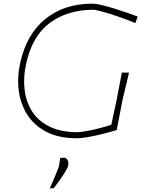

<svg xmlns="http://www.w3.org/2000/svg" viewBox="-20 -745 778 1047"><path d="M398.5 9Q303 9 236.2 -24.5Q169.5 -58 131.5 -115.5Q93.5 -173 83 -246.2Q72.5 -319.5 89.5 -399Q123.5 -557.5 226.8 -641.2Q330 -725 483.5 -725Q502.5 -725 534.2 -717.5Q566 -710 602.5 -698.8Q639 -687.5 673 -675.5Q707 -663.5 730.5 -655L718.5 -619Q668.5 -639.5 620.5 -656Q572.5 -672.5 536 -682.2Q499.5 -692 484.5 -692Q345 -690 249.8 -618.8Q154.5 -547.5 121.5 -393Q106.5 -322 114 -256.5Q121.5 -191 154.2 -138.8Q187 -86.5 247.8 -55.8Q308.5 -25 399.5 -24Q414.5 -24 445 -29Q475.5 -34 513 -43.2Q550.5 -52.5 587 -65Q595 -102 602 -135Q609 -168 616 -200Q624.5 -245 631.2 -279.5Q638 -314 644.5 -349H683.5Q675.5 -314 667.2 -279.8Q659 -245.5 648 -200Q641 -163 633.5 -124Q626 -85 616.5 -36Q584.5 -26 543 -15.5Q501.5 -5 462.5 2Q423.5 9 398.5 9ZM251.5 282Q264.5 254 275.8 226.8Q287 199.5 300.5 165Q303 153 304.8 140.5Q306.5 128 308.5 116L328.5 115Q342 115.5 348.8 128.5Q355.5 141.5 351.5 159Q349.5 169.5 335.5 192.2Q321.5 215 303.8 239.8Q286 264.5 273.5 281Z"/></svg>

Font: Commissioner Loud Thin
Style: Italic
Weight: 100
Italic angle: -12°
Designer: Kostas Bartsokas
Foundry: Kostas Bartsokas
Version: Version 1.000; ttfautohint (v1.8.3)